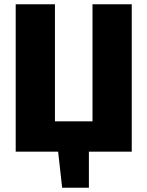

<svg xmlns="http://www.w3.org/2000/svg" viewBox="-20 -715 694 905"><path d="M399 170H273L254 0H54V-695H239V-143H416V-695H601V0H399Z"/></svg>

Font: Trujillo ExtraBold
Style: Regular
Weight: 800
Designer: Fira Sans original fonts by bBox Type GmbH, Carrois Corporate GbR, & Edenspiekermann AG / Changes by Cristiano Sobral
Foundry: Fira Sans original fonts by bBox Type GmbH, Carrois Corporate GbR, & Edenspiekermann AG / Changes by Cristiano Sobral
Version: Version 4.301;July 28, 2020;FontCreator 13.0.0.2655 64-bit